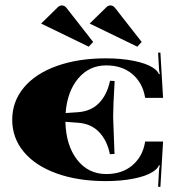

<svg xmlns="http://www.w3.org/2000/svg" viewBox="-20 -680 687 726"><path d="M319.1 -590.9 382 -652.5Q389 -659.5 397.3 -659.5Q407.8 -659.5 415.2 -649.9L515.7 -521.4L499.1 -503.5ZM135.5 -590.9 198.4 -652.5Q205.4 -659.5 213.7 -659.5Q224.2 -659.5 231.6 -649.9L332.2 -521.4L315.6 -503.5ZM26.2 -227.3Q26.2 -295.9 70.1 -348.8Q114.1 -401.7 194.7 -430.5Q275.3 -459.4 380.2 -459.4Q437.9 -459.4 485.4 -450Q532.8 -440.6 557.7 -424.4Q576.9 -411.7 580.9 -399.5L584.4 -400.3Q581.3 -410.8 580.9 -424.8L577.8 -480.8L586.5 -481.2L596.6 -309.9H528.8L528.4 -312.5Q519.2 -366.7 480.6 -399.7Q441.9 -432.7 381.6 -432.7Q317.3 -432.7 275.8 -383.5Q234.3 -334.4 228.1 -252.6L274.5 -255.7Q324.7 -259.2 355.1 -291.1Q385.5 -323 396 -374.6L413.5 -373.7Q407.8 -276.7 407.8 -237.3L413 -97.9L395.5 -97Q385.1 -148.6 354.9 -180.5Q324.7 -212.4 274.5 -215.9L227.3 -219.4Q229.5 -130.2 271.6 -76Q313.8 -21.9 381.6 -21.9Q441.9 -21.9 480.6 -54.9Q519.2 -87.8 528.4 -142L528.8 -144.7H596.6L586.5 26.7L577.8 26.2L580.9 -29.7Q581.3 -43.7 584.4 -54.2L580.9 -55.1Q576.9 -42.8 557.7 -30.2Q532.8 -14 485.4 -4.6Q437.9 4.8 380.2 4.8Q275.3 4.8 194.7 -24Q114.1 -52.9 70.1 -105.6Q26.2 -158.2 26.2 -227.3Z"/></svg>

Font: Wabroye
Style: Medium
Weight: 500
Designer: gluk
Foundry: gluk
Version: Version 0.14